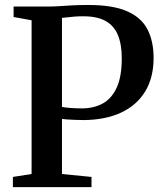

<svg xmlns="http://www.w3.org/2000/svg" viewBox="-20 -770 674 790"><path d="M110 -54V-686.5L36 -700V-743H174.5Q202.5 -743 226.5 -744.8Q250.5 -746.5 278 -748Q305.5 -749.5 343.5 -749.5Q445 -749.5 503.5 -723.5Q562 -697.5 587 -648.8Q612 -600 612 -531.5Q612 -450.5 577.2 -393.5Q542.5 -336.5 477.8 -306.5Q413 -276.5 323.5 -276Q308.5 -276 289.8 -276.8Q271 -277.5 255.8 -278.5Q240.5 -279.5 235 -280.5V-54L356.5 -42V0H33V-42ZM235 -330Q247.5 -327.5 269.8 -325.8Q292 -324 319.5 -324Q367 -324.5 403.2 -344.5Q439.5 -364.5 460.2 -409.5Q481 -454.5 481 -530Q481 -587.5 465 -626Q449 -664.5 414.2 -683.8Q379.5 -703 322.5 -703Q303 -703 287.2 -701.8Q271.5 -700.5 258.5 -698.8Q245.5 -697 235 -696.5Z"/></svg>

Font: Merriweather 60pt SemiBold
Style: Regular
Weight: 600
Version: Version 2.100